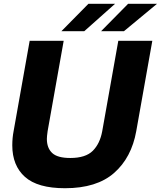

<svg xmlns="http://www.w3.org/2000/svg" viewBox="-20 -979 851 1016"><path d="M45 -210Q45 -249 52 -285L137 -763H317L232 -285Q228 -257 228 -244Q228 -196 256 -169.5Q284 -143 352 -143Q433 -143 471 -181Q509 -219 521 -285L606 -763H786L701 -285Q676 -145 584 -64Q492 17 324 17Q179 17 112 -43Q45 -103 45 -210ZM426 -814H305L448 -959H589ZM636 -814H515L658 -959H811Z"/></svg>

Font: Open Sauce One Black Italic
Style: Regular
Weight: 900
Italic angle: -10°
Designer: Alfredo Marco Pradil
Foundry: Creative Sauce Fz LLC
Version: Version 1.477